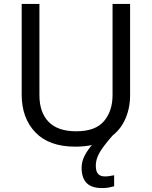

<svg xmlns="http://www.w3.org/2000/svg" viewBox="-20 -734 771 974"><path d="M466 107Q466 136 478 148.5Q490 161 511 161Q528 161 539.5 158.5Q551 156 559 155V211Q545 215 531 217.5Q517 220 497 220Q444 220 419 194Q394 168 394 117Q394 85 410 54.5Q426 24 449 -1Q472 -26 492 -40L555 -51Q525 -17 505 10Q485 37 475.5 60Q466 83 466 107ZM640 -252Q640 -178 610 -118.5Q580 -59 518.5 -24.5Q457 10 362 10Q229 10 159.5 -62.5Q90 -135 90 -254V-714H180V-251Q180 -164 226.5 -116Q273 -68 367 -68Q464 -68 507.5 -119.5Q551 -171 551 -252V-714H640Z"/></svg>

Font: Noto Sans Thaana
Style: Regular
Weight: 400
Designer: Monotype Design Team
Foundry: Monotype Imaging Inc.
Version: Version 2.001